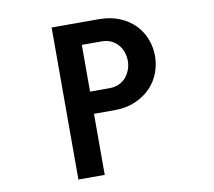

<svg xmlns="http://www.w3.org/2000/svg" viewBox="-89 -901 1179 1056"><g transform="rotate(-10 500.0 -372.5)"><path d="M265 -797H526Q594 -797 645 -775.5Q696 -754 730 -718.5Q764 -683 781 -637.5Q798 -592 798 -544Q798 -496 780.5 -450Q763 -404 728.5 -368.5Q694 -333 643 -311Q592 -289 525 -289H412V52H265ZM521 -413Q551 -413 574.5 -424Q598 -435 613.5 -453.5Q629 -472 637.5 -495.5Q646 -519 646 -543Q646 -567 638.5 -590.5Q631 -614 615.5 -632.5Q600 -651 577 -662.5Q554 -674 522 -674H412V-413Z"/></g></svg>

Font: LINE Seed JP_TTF Bold
Style: Regular
Weight: 700
Designer: LINE & Fontrix & Fontworks
Version: Version 1.009